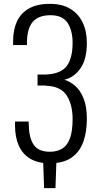

<svg xmlns="http://www.w3.org/2000/svg" viewBox="-20 -838 508 997"><path d="M239 10Q176 10 136 -14.5Q96 -39 77 -83Q58 -127 58 -187V-207H129Q129 -203 129 -195.5Q129 -188 130 -184Q131 -121 155.5 -85.5Q180 -50 239 -50Q277 -50 303.5 -66.5Q330 -83 343.5 -120.5Q357 -158 357 -220Q357 -294 326.5 -342Q296 -390 218 -393Q216 -394 206.5 -394Q197 -394 187.5 -394Q178 -394 175 -394V-451Q178 -451 187.5 -451Q197 -451 206.5 -451Q216 -451 217 -451Q295 -454 326 -494.5Q357 -535 357 -616Q357 -679 331 -719Q305 -759 242 -759Q182 -759 152 -726.5Q122 -694 120 -623Q120 -620 120 -614Q120 -608 120 -604H48V-623Q48 -683 68 -726.5Q88 -770 130.5 -794Q173 -818 239 -818Q303 -818 345.5 -792Q388 -766 409.5 -720.5Q431 -675 431 -615Q431 -531 398 -483.5Q365 -436 314 -424Q344 -415 370.5 -392Q397 -369 414 -327Q431 -285 431 -221Q431 -152 412 -100Q393 -48 350.5 -19Q308 10 239 10ZM209 139 203 -30H274L268 139Z"/></svg>

Font: Oswald Light
Style: Regular
Weight: 300
Designer: Vernon Adams
Foundry: Vernon Adams
Version: Version 4.103;gftools[0.9.33.dev8+g029e19f]